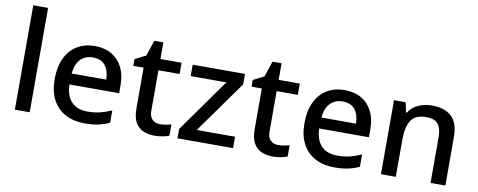

<svg xmlns="http://www.w3.org/2000/svg" viewBox="-65 -1064 3427 1377"><g transform="rotate(10 1648.5 -375.0)"><path d="M191 0H83V-760H191Z M570 -549Q641 -549 692 -519.5Q743 -490 771 -435.5Q799 -381 799 -305V-246H437Q439 -164 480.5 -120.5Q522 -77 596 -77Q648 -77 688.5 -87Q729 -97 772 -116V-26Q732 -8 690.5 1Q649 10 591 10Q513 10 453 -21Q393 -52 359.5 -113.5Q326 -175 326 -266Q326 -356 356.5 -419.5Q387 -483 442 -516Q497 -549 570 -549ZM569 -466Q513 -466 479 -429.5Q445 -393 439 -326H691Q690 -388 661 -427Q632 -466 569 -466Z M1126 -78Q1147 -78 1169 -82Q1191 -86 1207 -91V-9Q1190 -1 1160.5 4.5Q1131 10 1101 10Q1057 10 1020.5 -5Q984 -20 962 -57Q940 -94 940 -161V-457H865V-506L944 -546L982 -660H1048V-539H1202V-457H1048V-162Q1048 -119 1069.5 -98.5Q1091 -78 1126 -78Z M1672 0H1267V-68L1543 -456H1283V-539H1664V-463L1393 -83H1672Z M1987 -78Q2008 -78 2030 -82Q2052 -86 2068 -91V-9Q2051 -1 2021.5 4.5Q1992 10 1962 10Q1918 10 1881.5 -5Q1845 -20 1823 -57Q1801 -94 1801 -161V-457H1726V-506L1805 -546L1843 -660H1909V-539H2063V-457H1909V-162Q1909 -119 1930.5 -98.5Q1952 -78 1987 -78Z M2389 -549Q2460 -549 2511 -519.5Q2562 -490 2590 -435.5Q2618 -381 2618 -305V-246H2256Q2258 -164 2299.5 -120.5Q2341 -77 2415 -77Q2467 -77 2507.5 -87Q2548 -97 2591 -116V-26Q2551 -8 2509.5 1Q2468 10 2410 10Q2332 10 2272 -21Q2212 -52 2178.5 -113.5Q2145 -175 2145 -266Q2145 -356 2175.5 -419.5Q2206 -483 2261 -516Q2316 -549 2389 -549ZM2388 -466Q2332 -466 2298 -429.5Q2264 -393 2258 -326H2510Q2509 -388 2480 -427Q2451 -466 2388 -466Z M3024 -549Q3117 -549 3167.5 -502.5Q3218 -456 3218 -351V0H3110V-335Q3110 -398 3084 -429Q3058 -460 3001 -460Q2919 -460 2888 -411.5Q2857 -363 2857 -271V0H2749V-539H2834L2849 -467H2855Q2881 -509 2927 -529Q2973 -549 3024 -549Z"/></g></svg>

Font: Noto Sans Javanese Medium
Style: Regular
Weight: 500
Version: Version 2.004